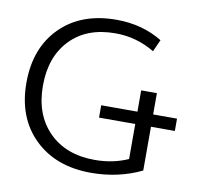

<svg xmlns="http://www.w3.org/2000/svg" viewBox="-82 -829 985 928"><g transform="rotate(10 410.5 -365.0)"><path d="M415 -259.8V-320.3H592.8V-424.8H669.9V-320.3H787.1V-259.8H669.9V-44.9Q556.6 9.8 422.9 9.8Q249 9.8 144.5 -92.3Q40 -194.3 40 -365.2Q40 -536.1 142.1 -638.2Q244.1 -740.2 417 -740.2Q543.9 -740.2 642.6 -679.7L616.2 -621.1Q526.4 -674.8 422.9 -674.8Q282.2 -674.8 201.7 -590.8Q121.1 -506.8 121.1 -365.2Q121.1 -222.7 204.6 -138.7Q288.1 -54.7 429.7 -54.7Q518.6 -54.7 592.8 -87.9V-259.8Z"/></g></svg>

Font: Mgen+ 1c regular
Style: Regular
Weight: 400
Designer: [Source Han Sans]
Ryoko NISHIZUKA  (kana & ideographs); Paul D. Hunt (Latin, Greek & Cyrillic); Wenlong ZHANG  (bopomofo
Version: Version 1.059.20150602